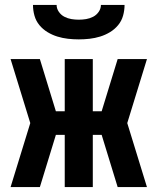

<svg xmlns="http://www.w3.org/2000/svg" viewBox="-20 -760 640 780"><path d="M577 0H458L393 -212H357V0H243V-212H207L142 0H23L103 -260L23 -520H142L207 -308H243V-520H357V-308H393L458 -520H577L497 -260ZM300 -600Q278 -600 256 -602.5Q234 -605 213 -611.5Q192 -618 173 -629.5Q154 -641 140 -658Q126 -675 120 -696.5Q114 -718 114 -740H210Q210 -725 219 -712Q228 -699 241.5 -692Q255 -685 270 -682.5Q285 -680 300 -680Q315 -680 330 -682.5Q345 -685 358.5 -692Q372 -699 381 -712Q390 -725 390 -740H486Q486 -718 480 -696.5Q474 -675 460 -658Q446 -641 427 -629.5Q408 -618 387 -611.5Q366 -605 344 -602.5Q322 -600 300 -600Z"/></svg>

Font: Iosevka SS04 XBd Ex
Style: Regular
Weight: 800
Width: 7
Monospace: yes
Designer: Belleve Invis
Foundry: Belleve Invis
Version: Version 19.0.0; ttfautohint (v1.8.4)